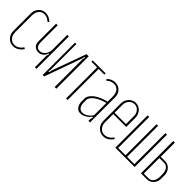

<svg xmlns="http://www.w3.org/2000/svg" viewBox="137 -1287 2078 2078"><g transform="rotate(45 1176.0 -247.5)"><path d="M45 -381Q45 -407 53.5 -428.5Q62 -450 77 -466Q92 -482 112 -491Q132 -500 155 -500Q182 -500 208.5 -488Q235 -476 253 -456L237 -444Q220 -461 199 -470.5Q178 -480 156 -480Q117 -480 93 -451.5Q69 -423 69 -377V-119Q69 -72 94 -43Q119 -14 158 -14Q187 -14 212.5 -30Q238 -46 255 -73L272 -62Q251 -30 221.5 -12Q192 6 158 6Q134 6 113.5 -3Q93 -12 77.5 -28.5Q62 -45 53.5 -67Q45 -89 45 -114Z M487 -212Q479 -178 454 -159Q429 -140 397 -140Q365 -140 341 -161.5Q317 -183 317 -231V-496H341V-243Q341 -199 355.5 -179.5Q370 -160 398 -160Q418 -160 434.5 -169Q451 -178 463 -193.5Q475 -209 481.5 -228.5Q488 -248 488 -269V-496H512V0H488V-178L497 -208Z M816 -496V0H791V-429L801 -458L789 -459L783 -430L629 0H607V-496H628V-102L623 -73L635 -71L640 -101L783 -496Z M1076 -475H989V0H965V-475H878V-495H1076Z M1107 -141Q1107 -164 1121.5 -186.5Q1136 -209 1162 -229.5Q1188 -250 1225.5 -266.5Q1263 -283 1308 -294V-373Q1308 -423 1284.5 -451Q1261 -479 1220 -479Q1173 -479 1140 -444L1125 -457Q1142 -477 1168 -488.5Q1194 -500 1221 -500Q1269 -500 1300.5 -467Q1332 -434 1332 -383V0H1308V-30L1317 -58L1306 -62Q1287 -33 1253 -13.5Q1219 6 1188 6Q1151 6 1129 -23Q1107 -52 1107 -100ZM1198 -15Q1227 -15 1259 -36Q1291 -57 1308 -87V-274Q1269 -264 1236.5 -249.5Q1204 -235 1180.5 -217.5Q1157 -200 1144 -180.5Q1131 -161 1131 -141V-107Q1131 -64 1149 -39.5Q1167 -15 1198 -15Z M1422 -381Q1422 -406 1431 -427.5Q1440 -449 1455 -465.5Q1470 -482 1490.5 -491.5Q1511 -501 1534 -501Q1557 -501 1577 -492Q1597 -483 1612 -466.5Q1627 -450 1635.5 -428.5Q1644 -407 1644 -381V-242H1446V-112Q1446 -92 1453 -74.5Q1460 -57 1471.5 -43.5Q1483 -30 1498.5 -22Q1514 -14 1532 -14Q1563 -14 1590.5 -30Q1618 -46 1632 -72L1649 -62Q1604 6 1537 6Q1513 6 1492 -3Q1471 -12 1455.5 -28.5Q1440 -45 1431 -67Q1422 -89 1422 -114ZM1620 -262V-383Q1620 -425 1595.5 -453Q1571 -481 1534 -481Q1497 -481 1471.5 -453Q1446 -425 1446 -383V-262Z M1719 -495H1743V-20H1855V-495H1879V-20H1991V-495H2015V0H1719Z M2205 -278Q2226 -278 2244.5 -269.5Q2263 -261 2277 -246Q2291 -231 2299 -210.5Q2307 -190 2307 -165V-110Q2307 -88 2299 -68Q2291 -48 2277 -33Q2263 -18 2244.5 -9Q2226 0 2205 0H2111V-495H2136V-278ZM2283 -155Q2283 -203 2262.5 -230.5Q2242 -258 2210 -258H2135V-20H2208Q2241 -20 2262 -47Q2283 -74 2283 -122Z"/></g></svg>

Font: Moniqa Thin Paragraph
Style: Regular
Weight: 100
Designer: Rajesh Rajput
Foundry: Rajesh Rajput
Version: Version 1.000